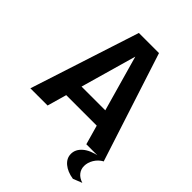

<svg xmlns="http://www.w3.org/2000/svg" viewBox="-252 -827 1160 1160"><g transform="rotate(45 327.5 -247.5)"><path d="M207 -226H445L484 -124H168ZM242 -700H361L162 0H15ZM295 -700H414L641 0H493ZM583 205Q531 197 499.5 170.5Q468 144 468 107Q468 68 502 38.5Q536 9 600 -3L640 -1Q610 16 593 44.5Q576 73 576 103Q576 130 592.5 151Q609 172 641 182Z"/></g></svg>

Font: Moderustic SemiBold
Style: Regular
Weight: 600
Designer: Tural Alisoy
Foundry: TAFT Foundry
Version: Version 2.120